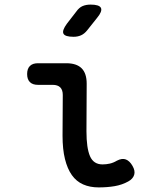

<svg xmlns="http://www.w3.org/2000/svg" viewBox="-20 -805 640 835"><path d="M356 -234Q356 -161 371.5 -125.5Q387 -90 426 -90Q442 -90 457.5 -93.5Q473 -97 488 -106Q511 -118 527.5 -111.5Q544 -105 556 -84Q569 -62 563.5 -44.5Q558 -27 538 -16Q511 -1 479 4.5Q447 10 409 10Q371 10 341.5 -3Q312 -16 292.5 -43.5Q273 -71 262.5 -113.5Q252 -156 252 -215L253 -392Q253 -414 242 -425Q231 -436 209 -436H145Q122 -436 110 -448Q98 -460 98 -483Q98 -506 110 -518Q122 -530 145 -530H268Q313 -530 335 -508Q357 -486 357 -441ZM359 -673Q347 -658 332.5 -651.5Q318 -645 300 -645Q263 -645 256 -658.5Q249 -672 271 -702L312 -755Q324 -772 339 -778.5Q354 -785 374 -785Q412 -785 419 -770.5Q426 -756 402 -727Z"/></svg>

Font: Maple Mono Medium
Style: Regular
Weight: 500
Monospace: yes
Designer: subframe7536
Version: Version 7.000